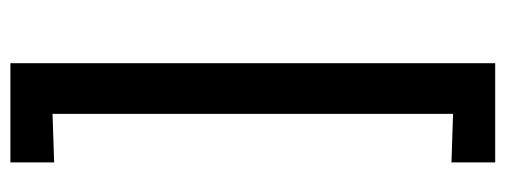

<svg xmlns="http://www.w3.org/2000/svg" viewBox="-314 -510 949 360"><g transform="rotate(90 160.0 -330.5)"><path d="M99 124V-785H285V-703L194 -706V45L285 42V124Z"/></g></svg>

Font: Ruda SemiBold
Style: Regular
Weight: 600
Designer: Mariela Monsalve and Angelina Sanchez
Foundry: Mariela Monsalve and Angelina Sanchez
Version: Version 2.001